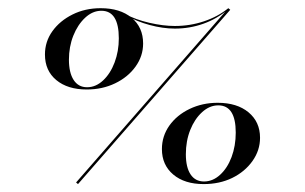

<svg xmlns="http://www.w3.org/2000/svg" viewBox="-20 -447 759 478"><path d="M174.2 11.3 169.4 7.3 548.4 -426.6 553.2 -422.6ZM196 -224.2Q148.4 -224.2 120.2 -247.6Q91.9 -271 91.9 -311.3Q91.9 -343.5 110.5 -369.4Q129 -395.2 160.5 -410.9Q191.9 -426.6 230.6 -426.6Q279 -426.6 307.7 -402.8Q336.3 -379 336.3 -338.7Q336.3 -307.3 317.3 -281Q298.4 -254.8 266.5 -239.5Q234.7 -224.2 196 -224.2ZM196.8 -229.8Q218.5 -229.8 236.7 -246.8Q254.8 -263.7 265.3 -291.5Q275.8 -319.4 275.8 -351.6Q275.8 -420.2 232.3 -420.2Q210.5 -420.2 191.9 -402.8Q173.4 -385.5 162.5 -358.1Q151.6 -330.6 151.6 -298.4Q151.6 -266.1 163.3 -248Q175 -229.8 196.8 -229.8ZM487.1 11.3Q439.5 11.3 411.3 -12.5Q383.1 -36.3 383.1 -75.8Q383.1 -108.1 401.6 -134.3Q420.2 -160.5 452 -175.8Q483.9 -191.1 521.8 -191.1Q570.2 -191.1 598.8 -167.3Q627.4 -143.5 627.4 -104Q627.4 -72.6 608.5 -46Q589.5 -19.4 558.1 -4Q526.6 11.3 487.1 11.3ZM487.9 4.8Q509.7 4.8 527.8 -11.7Q546 -28.2 556.5 -56Q566.9 -83.9 566.9 -116.9Q566.9 -184.7 523.4 -184.7Q501.6 -184.7 483.1 -167.7Q464.5 -150.8 453.6 -123.4Q442.7 -96 442.7 -62.9Q442.7 -30.6 454.4 -12.9Q466.1 4.8 487.9 4.8ZM415.3 -375.8Q385.5 -375.8 352.8 -384.7Q320.2 -393.5 295.2 -408.1L293.5 -411.3Q316.9 -398.4 351.6 -390.3Q386.3 -382.3 415.3 -382.3Q453.2 -382.3 487.9 -394Q522.6 -405.6 548.4 -426.6L547.6 -423.4Q520.2 -400 486.3 -387.9Q452.4 -375.8 415.3 -375.8Z"/></svg>

Font: Playfair 144pt
Style: Italic
Weight: 400
Italic angle: -15.6°
Designer: Claus Eggers Sørensen
Foundry: Claus Eggers Sørensen
Version: Version 2.001;gftools[0.9.30]